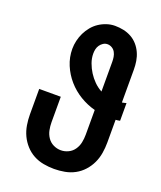

<svg xmlns="http://www.w3.org/2000/svg" viewBox="-139 -831 778 928"><g transform="rotate(20 250.0 -367.5)"><path d="M250 8Q223 8 195.5 3Q168 -2 144 -15Q120 -28 101.5 -48.5Q83 -69 71.5 -93.5Q60 -118 55.5 -145.5Q51 -173 51 -200V-331H162V-200Q162 -180 166 -160Q170 -140 181.5 -123Q193 -106 211.5 -97Q230 -88 250 -88Q270 -88 288.5 -97Q307 -106 318.5 -123Q330 -140 334 -160Q338 -180 338 -200V-327Q297 -338 260.5 -360Q224 -382 196 -414Q168 -446 151.5 -485.5Q135 -525 135 -568Q135 -589 140 -610.5Q145 -632 154.5 -651.5Q164 -671 178 -688Q192 -705 210 -717Q228 -729 249 -736Q270 -743 292 -743Q314 -743 335.5 -738.5Q357 -734 376 -723.5Q395 -713 409.5 -696.5Q424 -680 433 -660Q442 -640 445.5 -618.5Q449 -597 449 -575V-406Q454 -407 459.5 -408Q465 -409 471 -411V-320Q465 -319 459.5 -318Q454 -317 449 -317V-200Q449 -173 444.5 -145.5Q440 -118 428.5 -93.5Q417 -69 398.5 -48.5Q380 -28 356 -15Q332 -2 304.5 3Q277 8 250 8ZM338 -422V-575Q338 -587 336 -599.5Q334 -612 328 -623Q322 -634 311 -640.5Q300 -647 288 -647Q276 -647 266 -640.5Q256 -634 249.5 -624.5Q243 -615 240.5 -604Q238 -593 238 -581Q238 -557 246.5 -533.5Q255 -510 268 -489.5Q281 -469 298.5 -451.5Q316 -434 338 -422Z"/></g></svg>

Font: Iosevka Custom
Style: Bold
Weight: 700
Monospace: yes
Designer: Belleve Invis
Foundry: Belleve Invis
Version: Version 30.3.3; ttfautohint (v1.8.3)